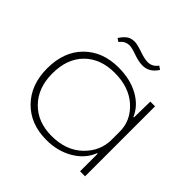

<svg xmlns="http://www.w3.org/2000/svg" viewBox="-178 -838 1003 1003"><g transform="rotate(45 323.0 -337.0)"><path d="M383 -621Q354 -621 316.5 -634.5Q279 -648 261 -648Q228 -648 207 -619L189 -631Q207 -658 224 -669.5Q241 -681 267 -681Q285 -681 327 -666.5Q369 -652 390 -653Q424 -653 445 -683L464 -670Q433 -621 383 -621ZM303 9Q185 9 113 -64.5Q41 -138 41 -259Q41 -382 113 -454Q185 -526 303 -526Q389 -526 452 -491Q515 -456 539 -398H543L545 -517H580V0H543V-130H539Q515 -67 450.5 -29Q386 9 303 9ZM307 -25Q414 -25 478.5 -87Q543 -149 543 -234V-294Q543 -375 478.5 -433.5Q414 -492 307 -492Q203 -492 141 -430Q79 -368 79 -259Q79 -153 141.5 -89Q204 -25 307 -25Z"/></g></svg>

Font: Mona Sans Expanded ExtraLight
Style: Regular
Weight: 200
Width: 7
Designer: Deni Anggara
Foundry: GitHub
Version: Version 1.001;gftools[0.9.33]